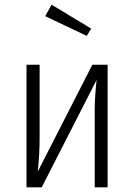

<svg xmlns="http://www.w3.org/2000/svg" viewBox="-20 -799 573 819"><path d="M439 0H384V-329Q384 -383 392 -458L158 0H93V-523H149V-212Q149 -139 141 -67L374 -523H439ZM369 -677 350 -646 173 -730 200 -779Z"/></svg>

Font: Fira Sans Condensed Light
Style: Regular
Weight: 300
Width: 3
Designer: bBox Type GmbH & Carrois Corporate GbR & Edenspiekermann AG
Foundry: bBox Type GmbH & Carrois Corporate GbR & Edenspiekermann AG
Version: Version 4.301